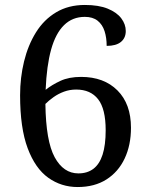

<svg xmlns="http://www.w3.org/2000/svg" viewBox="-20 -744 599 774"><path d="M293 10Q227 10 174.5 -27.5Q122 -65 91.5 -146.5Q61 -228 61 -360Q61 -431 77 -496.5Q93 -562 125 -613.5Q157 -665 206.5 -694.5Q256 -724 322 -724Q378 -724 414.5 -709Q451 -694 469 -670Q487 -646 487 -619Q487 -591 467.5 -575Q448 -559 410 -559Q410 -592 401.5 -618.5Q393 -645 373.5 -660.5Q354 -676 322 -676Q272 -676 238 -642.5Q204 -609 186 -544Q168 -479 164 -382Q189 -402 223.5 -418Q258 -434 307 -434Q399 -434 453.5 -379.5Q508 -325 508 -229Q508 -159 482.5 -105Q457 -51 409 -20.5Q361 10 293 10ZM296 -45Q332 -45 356.5 -63.5Q381 -82 393.5 -120.5Q406 -159 406 -219Q406 -305 375.5 -344Q345 -383 287 -383Q261 -383 238 -374.5Q215 -366 196 -352.5Q177 -339 163 -325Q165 -175 200.5 -110Q236 -45 296 -45Z"/></svg>

Font: Noto Serif Kannada
Style: Regular
Weight: 400
Designer: Universal Thirst, Indian Type Foundry and the Monotype Design Team
Foundry: Monotype Imaging Inc.
Version: Version 2.003